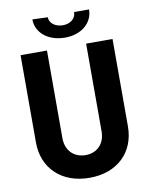

<svg xmlns="http://www.w3.org/2000/svg" viewBox="-95 -947 804 1024"><g transform="rotate(-10 306.5 -434.5)"><path d="M307 8C457 8 555 -86 555 -227V-700H412V-225C412 -160 371 -115 307 -115C242 -115 200 -160 200 -225V-700H57V-227C57 -86 157 8 307 8ZM152 -877C152 -804 217 -751 308 -751C396 -751 459 -804 459 -877H378C378 -842 348 -818 308 -818C266 -818 235 -842 235 -874Z"/></g></svg>

Font: Vanilla Cream Black
Style: Regular
Weight: 900
Designer: Jeremy Tribby, Jinavaṁso
Foundry: Tribby Type
Version: Version 1.422;Glyphs 3.1.2 (3151)